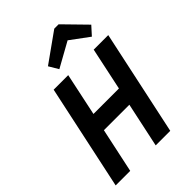

<svg xmlns="http://www.w3.org/2000/svg" viewBox="-258 -1009 1119 1119"><g transform="rotate(-45 301.5 -449.5)"><path d="M14 0 153 -650H273L217 -386H427L483 -650H603L464 0H344L403 -276H193L134 0ZM261 -711 226 -770 407 -899H443L576 -763L529 -711L414 -796Z"/></g></svg>

Font: Sometype Mono
Style: Bold Italic
Weight: 700
Italic angle: -12°
Monospace: yes
Designer: Ryoichi Tsunekawa
Foundry: Dharma Type
Version: Version 1.000; ttfautohint (v1.8.3)